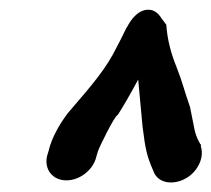

<svg xmlns="http://www.w3.org/2000/svg" viewBox="-20 -666 436 396"><path d="M77 -344C71 -317 88 -294 117 -294C145 -294 173 -316 179 -344L182 -354C184 -361 217 -429 223 -429C238 -453 250 -474 265 -502C268 -471 270 -449 274 -405C280 -357 283 -344 296 -314C306 -285 341 -285 363 -298C384 -309 403 -338 394 -365L395 -367L393 -369C380 -392 382 -398 372 -445C360 -479 357 -495 344 -528C333 -555 325 -584 323 -615L314 -627C310 -633 302 -646 286 -646C264 -646 249 -624 242 -610L241 -609C232 -590 224 -575 213 -554C190 -512 154 -473 121 -434C107 -416 87 -385 80 -354Z"/></svg>

Font: Stray Cat
Style: ExBlkCnObl
Weight: 1000
Version: Version 1.0